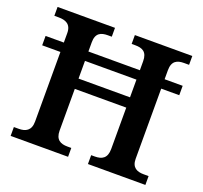

<svg xmlns="http://www.w3.org/2000/svg" viewBox="-123 -856 1056 999"><g transform="rotate(20 404.5 -357.0)"><path d="M32 0H350V-49H328C290 -49 262 -63 262 -113V-344H547V-115C547 -63 519 -49 480 -49H460V0H778V-49H750C714 -49 684 -62 684 -110V-499H784V-551H684V-601C684 -653 713 -665 750 -665H778V-714H460V-665H480C519 -665 547 -653 547 -601V-551H262V-602C262 -653 290 -665 328 -665H350V-714H32V-665H56C94 -665 126 -653 126 -603V-551H25V-499H126V-113C126 -63 96 -49 59 -49H32ZM262 -401V-499H547V-401Z"/></g></svg>

Font: Noto Serif Devanagari SemiBold
Style: Regular
Weight: 600
Designer: Universal Thirst, Indian Type Foundry and the Monotype Design Team
Foundry: Monotype Imaging Inc.
Version: Version 2.004